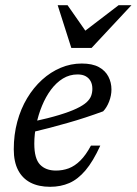

<svg xmlns="http://www.w3.org/2000/svg" viewBox="-20 -709 526 739"><path d="M278.5 -422.5Q248 -422.5 222.2 -406.8Q196.5 -391 176.2 -363.8Q156 -336.5 141.8 -302Q127.5 -267.5 119.8 -229.8Q112 -192 112 -156Q112 -98.5 134 -75.5Q156 -52.5 195.5 -52.5Q221.5 -52.5 244.8 -61.2Q268 -70 289.2 -91Q310.5 -112 330 -148.5H366Q338.5 -88 309.2 -53.5Q280 -19 246.8 -4.5Q213.5 10 173 10Q128.5 10 97.2 -6.2Q66 -22.5 49.5 -54.5Q33 -86.5 33 -134.5Q33 -190.5 46.5 -240.5Q60 -290.5 84.5 -331.2Q109 -372 142 -402Q175 -432 213.8 -448.2Q252.5 -464.5 294.5 -464.5Q335.5 -464.5 360.5 -450.8Q385.5 -437 397.2 -414.2Q409 -391.5 409 -364.5Q409 -341.5 400 -318.2Q391 -295 377 -280.5Q343 -268 308.8 -256.8Q274.5 -245.5 240 -235.8Q205.5 -226 171.5 -217Q137.5 -208 105 -200.5L107 -241Q167 -254 208 -266.5Q249 -279 274.2 -291Q299.5 -303 312.8 -315Q326 -327 330.8 -340Q335.5 -353 335.5 -367Q335.5 -384 329 -396.2Q322.5 -408.5 310 -415.5Q297.5 -422.5 278.5 -422.5ZM486 -689 332.5 -524.5H254.5L202 -689H240L314 -583H298L436.5 -689Z"/></svg>

Font: Newsreader
Style: Italic
Weight: 400
Italic angle: -17°
Designer: Hugues Gentile
Foundry: Production Type
Version: Version 1.003